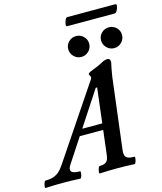

<svg xmlns="http://www.w3.org/2000/svg" viewBox="-218 -1098 1014 1203"><g transform="rotate(-15 288.5 -496.5)"><path d="M-74 3Q-78 3 -77 -8Q-76 -19 -71.5 -30.5Q-67 -42 -63 -42Q-32 -42 -11 -49Q10 -56 26 -70Q42 -84 57 -106L377 -582Q379 -585 380 -588Q381 -591 381 -593Q381 -596 380 -598.5Q379 -601 377 -604Q375 -607 373.5 -610Q372 -613 372 -615Q372 -620 380.5 -625Q389 -630 405 -636Q422 -642 437.5 -649Q453 -656 466 -663Q479 -671 490 -674Q501 -677 509 -677Q527 -677 527 -652Q523 -633 518.5 -612Q514 -591 510 -562L453 -99Q451 -81 454.5 -68Q458 -55 472 -48.5Q486 -42 514 -42Q519 -42 517.5 -30.5Q516 -19 512 -8Q508 3 503 3Q446 0 391 0Q335 0 278 3Q273 3 274.5 -8Q276 -19 280 -30.5Q284 -42 288 -42Q311 -42 324 -48.5Q337 -55 342.5 -68Q348 -81 350 -99L401 -522H392L114 -98Q96 -71 106.5 -56.5Q117 -42 161 -42Q166 -42 165 -30.5Q164 -19 160 -8Q156 3 151 3Q94 0 39 0Q-18 0 -74 3ZM185 -255 214 -296H430L423 -255ZM356 -732Q328 -732 308 -752Q288 -772 288 -800Q288 -828 308 -847.5Q328 -867 356 -867Q384 -867 404 -847.5Q424 -828 424 -800Q424 -772 404 -752Q384 -732 356 -732ZM569 -732Q541 -732 521 -752Q501 -772 501 -800Q501 -828 521 -847.5Q541 -867 569 -867Q597 -867 617 -847.5Q637 -828 637 -800Q637 -772 617 -752Q597 -732 569 -732ZM319 -941Q311 -941 312.5 -955Q314 -969 320.5 -982.5Q327 -996 334 -996H645Q655 -996 653 -982.5Q651 -969 643.5 -955Q636 -941 628 -941Z"/></g></svg>

Font: Junicode VF
Style: Italic
Weight: 400
Italic angle: -11°
Designer: Peter S. Baker
Version: Version 2.209